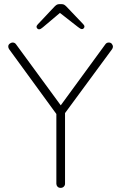

<svg xmlns="http://www.w3.org/2000/svg" viewBox="-20 -910 587 930"><path d="M507 -704Q517 -704 522 -697Q527 -690 527 -685Q527 -681 526 -678Q525 -675 523 -672L286 -350L295 -379V-20Q295 -12 289 -6Q283 0 274 0Q264 0 258.5 -6Q253 -12 253 -20V-372L258 -351L24 -672Q22 -675 21 -678Q20 -681 20 -685Q20 -693 27 -698.5Q34 -704 41 -704Q52 -704 58 -695L280 -392L270 -394L490 -695Q496 -704 507 -704ZM278 -854 188 -778Q183 -774 178.5 -771Q174 -768 169 -768Q164 -768 160.5 -772Q157 -776 157 -780Q157 -783 158.5 -786Q160 -789 163 -792L244 -878Q250 -884 255 -887Q260 -890 268 -890H278Q286 -890 291 -887Q296 -884 302 -878L383 -793Q386 -790 387.5 -787Q389 -784 389 -781Q389 -777 385.5 -773Q382 -769 377 -769Q373 -769 368 -772Q363 -775 358 -779L267 -850Z"/></svg>

Font: Quicksand Light Light
Style: Regular
Weight: 300
Version: Version 3.006